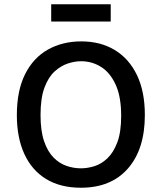

<svg xmlns="http://www.w3.org/2000/svg" viewBox="-20 -867 758 900"><path d="M359 13Q263 13 196 -28Q129 -69 94 -145.5Q59 -222 59 -327Q59 -442 97.5 -519Q136 -596 204.5 -634.5Q273 -673 361 -673Q451 -673 518 -632.5Q585 -592 622 -515Q659 -438 659 -328Q659 -168 580 -77.5Q501 13 359 13ZM359 -78Q390 -78 422.5 -88Q455 -98 483.5 -125Q512 -152 530 -200Q548 -248 548 -324Q548 -414 522 -470.5Q496 -527 453.5 -553.5Q411 -580 360 -580Q331 -580 298.5 -569.5Q266 -559 236.5 -532.5Q207 -506 188.5 -456.5Q170 -407 170 -328Q170 -254 186.5 -205.5Q203 -157 230.5 -129Q258 -101 291.5 -89.5Q325 -78 359 -78ZM220 -766V-847H499V-766Z"/></svg>

Font: Bricolage Grotesque 10pt Medium
Style: Regular
Weight: 500
Designer: Mathieu Triay
Foundry: Atelier Triay
Version: Version 1.000; ttfautohint (v1.8.4.7-5d5b);gftools[0.9.32]